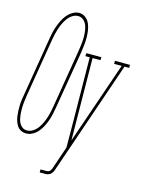

<svg xmlns="http://www.w3.org/2000/svg" viewBox="-151 -824 831 1109"><g transform="rotate(15 264.5 -269.5)"><path d="M64 8Q48 8 33.5 1Q19 -6 10.5 -19Q2 -32 -3 -47Q-8 -62 -10 -77.5Q-12 -93 -12.5 -109.5Q-13 -126 -12.5 -142.5Q-12 -159 -9.5 -175.5Q-7 -192 -4 -208L53 -553Q56 -573 60.5 -593Q65 -613 72 -632Q79 -651 88 -670Q97 -689 111 -705.5Q125 -722 143.5 -733Q162 -744 182 -744Q204 -744 220.5 -730.5Q237 -717 245 -698Q253 -679 256 -658Q259 -637 259 -615Q259 -593 256.5 -571Q254 -549 251 -527L193 -182Q190 -162 185.5 -142Q181 -122 174.5 -103Q168 -84 158.5 -65Q149 -46 135.5 -29.5Q122 -13 103 -2.5Q84 8 64 8Q64 8 64 8Q64 8 64 8ZM65 -10Q83 -10 99.5 -20.5Q116 -31 127.5 -46.5Q139 -62 147 -79.5Q155 -97 160.5 -114Q166 -131 170 -149Q174 -167 177 -185L234 -530Q237 -549 239.5 -568.5Q242 -588 242.5 -607.5Q243 -627 241 -646Q239 -665 233 -682.5Q227 -700 213 -712.5Q199 -725 180 -725Q162 -725 145.5 -714Q129 -703 118 -687.5Q107 -672 99 -655Q91 -638 85.5 -621Q80 -604 76 -586Q72 -568 69 -550L12 -205Q10 -191 8 -176.5Q6 -162 5 -147.5Q4 -133 4 -118.5Q4 -104 5.5 -90Q7 -76 10 -62.5Q13 -49 20 -37Q27 -25 38.5 -17.5Q50 -10 65 -10ZM199 205V187H234Q240 187 246 185Q252 183 256 178Q260 173 262.5 167.5Q265 162 267 156Q267 156 267 156Q267 156 267 156Q268 153 268.5 150.5Q269 148 270 146L311 26L310 -137L306 -512H280L281 -530H371L370 -512H323L328 -21L497 -512H452V-530H542V-512H514L286 152Q285 152 285 152.5Q285 153 285 153V155Q282 164 278.5 173Q275 182 268.5 190Q262 198 252.5 201.5Q243 205 234 205Z"/></g></svg>

Font: Iosevka Slab Thin Oblique
Style: Regular
Weight: 100
Italic angle: -9°
Monospace: yes
Designer: Belleve Invis
Foundry: Belleve Invis
Version: Version 11.1.0; ttfautohint (v1.8.3)